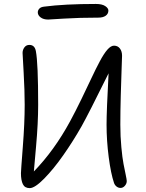

<svg xmlns="http://www.w3.org/2000/svg" viewBox="-20 -946 743 980"><path d="M226.1 -846.2Q201.7 -846.2 187.3 -857.2Q172.9 -868.2 172.9 -882.8Q172.9 -893.1 180.4 -901.6Q188 -910.2 205.1 -912.1Q309.1 -925.8 469.2 -925.8Q501 -925.8 517.1 -915Q533.2 -904.3 533.2 -892.1Q533.2 -875.5 519.5 -865.7Q505.9 -856 481.9 -856Q385.3 -856 306.9 -851.1Q228.5 -846.2 226.1 -846.2ZM131.8 14.2Q106.4 14.2 96.7 -5.9Q86.9 -25.9 86.9 -62Q86.9 -72.8 96.4 -195.8Q106 -318.8 106 -411.1Q106 -483.4 100.6 -577.6Q95.2 -671.9 95.2 -675.8Q95.2 -691.4 104.5 -704.1Q113.8 -716.8 129.9 -716.8Q157.2 -716.8 163.1 -685.1Q174.8 -623.5 174.8 -411.1Q174.8 -317.9 164.1 -199Q153.3 -80.1 152.8 -70.8Q256.8 -177.7 337.9 -327.1Q365.2 -377.4 396.2 -441.4Q427.2 -505.4 447.5 -548.8Q467.8 -592.3 489 -632.3Q510.3 -672.4 528.1 -692.6Q545.9 -712.9 562 -712.9Q581.1 -712.9 592 -698.5Q603 -684.1 603 -661.1Q603 -653.8 600.8 -596.7Q598.6 -539.6 596.4 -458Q594.2 -376.5 594.2 -310.1Q594.2 -249.5 599.4 -194.6Q604.5 -139.6 610.6 -108.6Q616.7 -77.6 621.8 -53.2Q627 -28.8 627 -22Q627 -8.8 617.4 2.2Q607.9 13.2 595.2 13.2Q584 13.2 575 6.1Q565.9 -1 562 -12.2Q545.9 -59.6 534.9 -143.8Q523.9 -228 523.9 -310.1Q523.9 -379.4 534.2 -571.8Q430.7 -362.3 396 -300.8Q353 -225.1 303.2 -154.1Q253.4 -83 205.6 -34.4Q157.7 14.2 131.8 14.2Z"/></svg>

Font: Shantell Sans Normal
Style: Regular
Weight: 300
Designer: Stephen Nixon, Anya Danilova, Shantell Martin
Foundry: Arrow Type
Version: Version 1.006;[559af2be0]